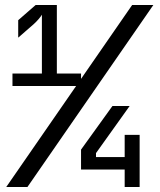

<svg xmlns="http://www.w3.org/2000/svg" viewBox="-20 -750 640 770"><path d="M30 -405V-455H148V-691Q144 -684 135 -673.5Q126 -663 115 -653L53 -599V-669L123 -730H208V-455H305V-405ZM480 0V-70H305V-150L431 -325H500L365 -136V-120H480V-209H540V0ZM5 0 510 -730H595L90 0Z"/></svg>

Font: JetBrains Mono
Style: Regular
Weight: 400
Monospace: yes
Designer: Philipp Nurullin, Konstantin Bulenkov
Foundry: JetBrains
Version: Version 2.305